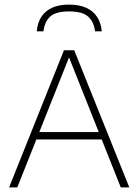

<svg xmlns="http://www.w3.org/2000/svg" viewBox="-20 -813 600 833"><path d="M19.5 0 257.5 -595H302L541 0H504L274.5 -576.5H284.5L55 0ZM126 -208 135.5 -240H424.5L433.5 -208ZM139.5 -677Q142.5 -713 158.8 -739Q175 -765 205 -779Q235 -793 279.5 -793Q324.5 -793 355 -778.8Q385.5 -764.5 402 -738.5Q418.5 -712.5 421.5 -677H392.5Q387 -719.5 361.8 -741.5Q336.5 -763.5 279.5 -763.5Q223 -763.5 198.2 -741.5Q173.5 -719.5 168.5 -677Z"/></svg>

Font: Encode Sans SC Thin
Style: Regular
Weight: 250
Designer: Multiple Designers
Foundry: Impallari Type
Version: Version 3.002